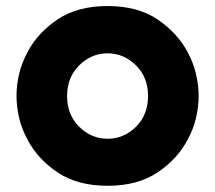

<svg xmlns="http://www.w3.org/2000/svg" viewBox="-20 -593 706 630"><path d="M34.2 -278.3Q34.2 -242.2 43 -205.1Q51.8 -168.9 70.3 -134.8Q103.5 -71.3 168.9 -27.3Q234.4 16.6 333 16.6Q431.6 16.6 497.1 -27.3Q562.5 -71.3 595.7 -134.8Q614.3 -168.9 623 -205.1Q631.8 -242.2 631.8 -278.3Q631.8 -313.5 623 -350.6Q614.3 -387.7 595.7 -421.9Q562.5 -484.4 497.1 -529.3Q431.6 -573.2 333 -573.2Q234.4 -573.2 168.9 -529.3Q103.5 -485.4 70.3 -421.9Q51.8 -387.7 43 -351.6Q34.2 -314.5 34.2 -279.3Q34.2 -278.3 34.2 -278.3ZM200.2 -278.3Q200.2 -338.9 239.3 -377.9Q279.3 -418 333 -418Q386.7 -418 426.8 -377.9Q465.8 -338.9 465.8 -278.3Q465.8 -216.8 426.8 -177.7Q386.7 -137.7 333 -137.7Q279.3 -137.7 239.3 -177.7Q200.2 -216.8 200.2 -277.3Q200.2 -277.3 200.2 -278.3Z"/></svg>

Font: Avakin
Style: Bold
Weight: 700
Designer: Herb Lubalin, Tom Carnase, Ed Benguiat, Adobe Type Staff
Version: Version 1.0